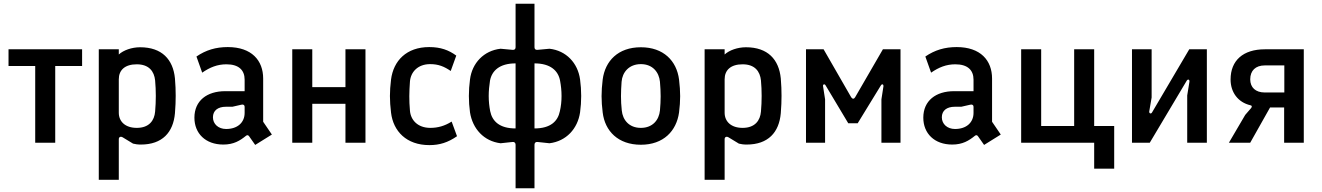

<svg xmlns="http://www.w3.org/2000/svg" viewBox="-20 -770 7132 1036"><path d="M170 0H278V-414H423V-504H26V-414H170Z M513 200H621V-19C621 -30 630 -36 642 -29L698 5C712 8 721 10 740 10C856 10 915 -56 924 -159C927 -196 928 -225 928 -253C928 -283 927 -311 924 -347C914 -449 854 -515 736 -515C691 -515 646 -499 621 -476V-504H513ZM718 -80C656 -80 621 -114 621 -162V-342C621 -392 654 -423 718 -423C784 -423 812 -385 817 -336C822 -281 822 -224 817 -168C813 -120 785 -80 718 -80Z M1324 -35 1357 12 1447 -44 1400 -113V-346C1400 -444 1338 -516 1209 -516C1145 -516 1091 -500 1040 -465L1071 -378C1113 -407 1153 -423 1202 -423C1269 -423 1300 -391 1300 -340V-278H1195C1097 -278 1029 -227 1029 -135C1029 -50 1089 10 1185 10C1241 10 1275 -11 1307 -37C1313 -42 1319 -42 1324 -35ZM1200 -74C1158 -74 1129 -101 1129 -137C1129 -173 1155 -194 1199 -194H1234L1282 -205C1293 -208 1300 -203 1300 -194V-161C1300 -109 1262 -74 1200 -74Z M1557 0H1665V-210H1844V0H1952V-504H1844V-300H1665V-504H1557Z M2297 13C2352 13 2397 -1 2446 -35L2417 -114C2379 -90 2342 -80 2302 -80C2234 -80 2196 -122 2192 -173C2187 -230 2188 -272 2192 -330C2196 -381 2234 -424 2301 -424C2346 -424 2377 -411 2412 -387L2442 -470C2401 -500 2357 -516 2296 -516C2173 -516 2103 -442 2090 -341C2086 -308 2084 -280 2084 -252C2084 -224 2086 -195 2090 -162C2102 -62 2173 13 2297 13Z M2762 11V246H2864V11C2864 1 2870 -5 2880 -4L2945 3C3035 -8 3097 -75 3110 -164C3114 -194 3116 -222 3116 -252C3116 -282 3114 -311 3110 -341C3098 -430 3035 -497 2945 -507L2880 -501C2870 -500 2864 -505 2864 -515V-750H2762V-515C2762 -505 2756 -500 2746 -501L2681 -507C2591 -497 2527 -430 2516 -341C2512 -311 2510 -282 2510 -252C2510 -222 2512 -194 2516 -164C2530 -75 2591 -8 2681 3L2746 -4C2756 -5 2762 1 2762 11ZM2762 -428V-77C2675 -77 2636 -116 2625 -170C2620 -196 2617 -223 2617 -252C2617 -281 2620 -308 2624 -335C2634 -388 2675 -428 2762 -428ZM2864 -77V-428C2951 -428 2992 -388 3002 -335C3007 -308 3010 -281 3010 -252C3010 -223 3007 -196 3001 -170C2990 -116 2951 -77 2864 -77Z M3438 11C3560 11 3630 -63 3644 -163C3648 -195 3650 -223 3650 -251C3650 -279 3648 -308 3644 -341C3631 -442 3560 -515 3438 -515C3315 -515 3245 -441 3232 -341C3228 -308 3226 -279 3226 -251C3226 -223 3228 -195 3232 -163C3244 -63 3315 11 3438 11ZM3438 -80C3374 -80 3340 -123 3335 -174C3329 -229 3330 -272 3334 -329C3338 -380 3374 -424 3438 -424C3502 -424 3536 -380 3541 -329C3546 -271 3546 -229 3541 -174C3536 -123 3502 -80 3438 -80Z M3782 200H3890V-19C3890 -30 3899 -36 3911 -29L3967 5C3981 8 3990 10 4009 10C4125 10 4184 -56 4193 -159C4196 -196 4197 -225 4197 -253C4197 -283 4196 -311 4193 -347C4183 -449 4123 -515 4005 -515C3960 -515 3915 -499 3890 -476V-504H3782ZM3987 -80C3925 -80 3890 -114 3890 -162V-342C3890 -392 3923 -423 3987 -423C4053 -423 4081 -385 4086 -336C4091 -281 4091 -224 4086 -168C4082 -120 4054 -80 3987 -80Z M4329 0H4432V-234L4421 -305C4419 -314 4429 -320 4435 -309L4557 -105H4608L4733 -309C4740 -320 4748 -314 4747 -305L4736 -234V0H4839V-504H4744L4594 -245C4588 -235 4580 -235 4573 -245L4424 -504H4329Z M5257 -35 5290 12 5380 -44 5333 -113V-346C5333 -444 5271 -516 5142 -516C5078 -516 5024 -500 4973 -465L5004 -378C5046 -407 5086 -423 5135 -423C5202 -423 5233 -391 5233 -340V-278H5128C5030 -278 4962 -227 4962 -135C4962 -50 5022 10 5118 10C5174 10 5208 -11 5240 -37C5246 -42 5252 -42 5257 -35ZM5133 -74C5091 -74 5062 -101 5062 -137C5062 -173 5088 -194 5132 -194H5167L5215 -205C5226 -208 5233 -203 5233 -194V-161C5233 -109 5195 -74 5133 -74Z M5490 0H5884V140H5992V-90H5884V-504H5776V-90H5598V-504H5490Z M6088 0H6184L6383 -334C6390 -346 6400 -340 6398 -329L6386 -255V0H6492V-504H6397L6196 -163C6190 -153 6180 -159 6181 -168L6194 -244V-504H6088Z M6611 0H6726L6833 -190H6909V0H7015V-504H6805C6688 -504 6620 -444 6620 -341C6620 -273 6659 -218 6727 -202C6735 -201 6737 -195 6731 -187L6699 -150ZM6804 -271C6755 -271 6726 -298 6726 -342C6726 -389 6755 -417 6804 -417H6910V-271Z"/></svg>

Font: Finlandica Medium
Style: Regular
Weight: 500
Designer: Niklas Ekholm, Juho Hiilivirta, Jaakko Suomalainen
Foundry: Helsinki Type Studio
Version: Version 2.000;Glyphs 3.2 (3202)